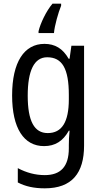

<svg xmlns="http://www.w3.org/2000/svg" viewBox="-20 -786 548 1046"><path d="M313 -755V-766H266C232 -726 200 -659 190 -616V-606H274C277 -645 298 -719 313 -755ZM222 -547C112 -547 46 -448 46 -266C46 -87 110 10 220 10C280 10 323 -17 355 -74H359C356 -48 355 -15 355 5V22C355 123 309 168 224 168C173 168 124 155 77 130V208C119 230 166 240 224 240C372 240 438 157 438 7V-537H369L359 -466H354C322 -522 279 -547 222 -547ZM237 -474C319 -474 355 -412 355 -269V-245C355 -121 317 -61 240 -61C167 -61 131 -126 131 -265C131 -401 166 -474 237 -474Z"/></svg>

Font: Noto Sans Lao Looped Condensed
Style: Regular
Weight: 400
Width: 3
Designer: Mark Frömberg, Ben Mitchell
Foundry: The Fontpad Ltd
Version: Version 1.003